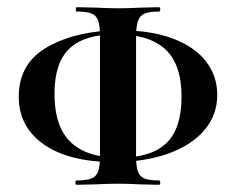

<svg xmlns="http://www.w3.org/2000/svg" viewBox="-20 -500 654 532"><path d="M32 -232Q32 -326 113.5 -371Q195 -416 313 -416Q399 -416 459.5 -393Q520 -370 551 -329.5Q582 -289 582 -237Q582 -181 546 -139Q510 -97 445 -74Q380 -51 296 -51Q172 -51 102 -99.5Q32 -148 32 -232ZM483 -232Q483 -322 438 -363.5Q393 -405 302 -405Q215 -405 173 -366Q131 -327 131 -240Q131 -149 176 -106Q221 -63 311 -63Q398 -63 440.5 -103Q483 -143 483 -232ZM193 -468Q190 -468 190 -474Q190 -480 193 -480L242 -479Q282 -477 306 -477Q333 -477 375 -479L421 -480Q424 -480 424 -474Q424 -468 421 -468Q393 -468 380 -462Q367 -456 362 -441Q357 -426 357 -396V-69Q357 -39 362 -25Q367 -11 380 -5.5Q393 0 421 0Q424 0 424 6Q424 12 421 12L373 11Q333 9 306 9Q282 9 240 11L192 12Q189 12 189 6Q189 0 192 0Q220 0 233.5 -5.5Q247 -11 252 -25Q257 -39 257 -69V-399Q257 -429 252 -443Q247 -457 234 -462.5Q221 -468 193 -468Z"/></svg>

Font: Cormorant Unicase
Style: Bold
Weight: 700
Designer: Christian Thalmann (Catharsis Fonts)
Foundry: Catharsis Fonts
Version: Version 4.000